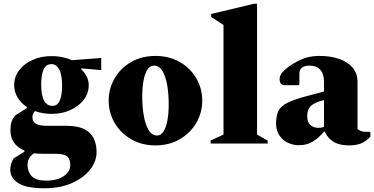

<svg xmlns="http://www.w3.org/2000/svg" viewBox="-20 -770 2007 1030"><path d="M256 -159Q209 -159 168 -174Q154 -161 154 -142Q154 -117 173 -106Q192 -95 234 -95H338Q420 -95 459 -59Q498 -23 498 47Q498 95 464 139Q430 183 367 211.5Q304 240 218 240Q120 240 77.5 212Q35 184 35 141Q35 109 53 80L111 44V38Q36 6 36 -72Q36 -97 42 -116.5Q48 -136 65 -153L124 -190V-196Q92 -217 74 -247.5Q56 -278 56 -314Q56 -358 82.5 -393Q109 -428 154.5 -448.5Q200 -469 256 -469Q289 -469 318.5 -462.5Q348 -456 366 -447L523 -459V-394L418 -403L414 -400Q432 -384 444 -361.5Q456 -339 456 -314Q456 -270 429.5 -235Q403 -200 357.5 -179.5Q312 -159 256 -159ZM261 -202Q288 -202 300.5 -230Q313 -258 313 -311Q313 -370 297.5 -398Q282 -426 256 -426Q227 -426 214 -397Q201 -368 201 -317Q201 -258 216.5 -230Q232 -202 261 -202ZM128 116Q128 152 150.5 175.5Q173 199 227 199Q288 199 322.5 174.5Q357 150 357 116Q357 82 339.5 68.5Q322 55 278 55H206Q183 55 163 52Q146 63 137 78.5Q128 94 128 116Z M814 10Q740 10 683 -23.5Q626 -57 594.5 -111.5Q563 -166 563 -230Q563 -294 594.5 -349Q626 -404 683 -437Q740 -470 814 -470Q888 -470 945 -437Q1002 -404 1033.5 -349Q1065 -294 1065 -230Q1065 -166 1033.5 -111.5Q1002 -57 945 -23.5Q888 10 814 10ZM823 -43Q844 -43 858 -66Q872 -89 878.5 -126.5Q885 -164 885 -210Q885 -266 877 -313Q869 -360 851.5 -389Q834 -418 807 -418Q784 -418 770 -395.5Q756 -373 749.5 -335.5Q743 -298 743 -251Q743 -196 751.5 -148.5Q760 -101 777.5 -72Q795 -43 823 -43Z M1110 0V-16L1179 -48V-636L1113 -679V-695L1343 -750H1359V-48L1416 -16V0Z M1584 9Q1551 9 1522.5 -5Q1494 -19 1477 -46.5Q1460 -74 1461 -113Q1462 -152 1474.5 -176.5Q1487 -201 1522 -218.5Q1557 -236 1624 -254L1718 -279V-333Q1718 -374 1698 -396Q1678 -418 1641 -418Q1586 -418 1586 -375V-317L1583 -313H1507Q1480 -313 1480 -346Q1480 -368 1500 -388Q1520 -408 1551 -427Q1592 -452 1624 -461Q1656 -470 1694 -470Q1752 -470 1798 -454.5Q1844 -439 1871 -408Q1898 -377 1898 -330V-78Q1906 -71 1916.5 -67Q1927 -63 1941 -63H1963L1967 -59V-38Q1956 -22 1928 -6Q1900 10 1853 10Q1802 10 1770.5 -8.5Q1739 -27 1722 -64H1718Q1693 -33 1660.5 -12Q1628 9 1584 9ZM1628 -147Q1628 -116 1644.5 -100Q1661 -84 1689 -84Q1703 -84 1718 -89V-233Q1670 -222 1649 -203Q1628 -184 1628 -147Z"/></svg>

Font: Spectral ExtraBold
Style: Regular
Weight: 800
Designer: Jean-Baptiste Levee
Foundry: Production Type
Version: Version 2.001